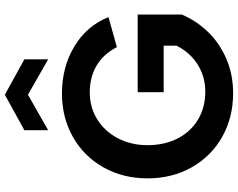

<svg xmlns="http://www.w3.org/2000/svg" viewBox="-116 -870 992 801"><g transform="rotate(-90 380.5 -469.0)"><path d="M37.4 -350Q37.4 -452.5 83.4 -534Q129.3 -615.5 210.1 -661.3Q290.8 -707 391.4 -707Q502 -707 588 -655.2Q674 -603.5 710 -512.9L584.9 -477.9Q555.5 -534.7 507.4 -562.9Q459.3 -591 395.9 -591Q334 -591 283.9 -560.1Q233.8 -529.1 204.8 -474Q175.9 -418.8 175.9 -350Q175.9 -278.6 204.3 -223.7Q232.8 -168.8 283.4 -138.9Q334.1 -109 399 -109Q441.9 -109 479 -123.9Q516.2 -138.9 544.8 -166Q573.5 -193.2 591 -229.6V-282.7H396.9V-391.1H720.9V-207.3Q695.9 -147.9 649.7 -99.2Q603.4 -50.5 537.4 -21.7Q471.4 7 392.4 7Q291.4 7 210.6 -38.5Q129.8 -84 83.6 -165.5Q37.4 -247 37.4 -350ZM238.2 -863.8 386.4 -945.2 534 -863.8V-764.5L386.4 -848.9L238.2 -764.5Z"/></g></svg>

Font: AF Albert Sans Medium
Style: Regular
Weight: 500
Designer: Andreas Rasmussen
Foundry: a.Foundry
Version: Version 1.300;Glyphs 3.2 (3231)